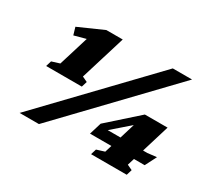

<svg xmlns="http://www.w3.org/2000/svg" viewBox="-135 -943 1296 1179"><g transform="rotate(30 512.5 -353.5)"><path d="M173 -388 238 -599.5 155.5 -577 140 -629.5 315 -707H431L333 -388L370 -370.5L358 -331H105L117 -370.5ZM108 0 786 -707H922.5L245 0ZM779 -376H940L880 -179H910L974.5 -186.5L933.5 -106H857.5L842.5 -57L879.5 -39.5L867.5 0H614.5L626.5 -39.5L682.5 -57L697.5 -106H546L572 -191.5ZM720 -179 752.5 -286 629.5 -179Z"/></g></svg>

Font: Newsreader 6pt ExtraBold
Style: Italic
Weight: 800
Italic angle: -17°
Designer: Hugues Gentile
Foundry: Production Type
Version: Version 1.003; ttfautohint (v1.8.3)